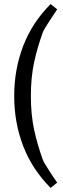

<svg xmlns="http://www.w3.org/2000/svg" viewBox="-20 -789 311 944"><path d="M190.9 -2.9Q195.8 10.3 223.4 52.7Q251 95.2 261.2 108.9L229 134.8Q138.2 43.9 94 -71Q49.8 -186 49.8 -316.9Q49.8 -447.8 94 -563Q138.2 -678.2 229 -769L261.2 -743.2Q251.5 -729 223.6 -686.5Q195.8 -644 190.9 -630.9Q164.1 -557.6 147.9 -483.4Q131.8 -409.2 131.8 -316.9Q131.8 -225.1 147.9 -150.6Q164.1 -76.2 190.9 -2.9Z"/></svg>

Font: Sura
Style: Regular
Weight: 400
Designer: Carolina Giovagnoli
Foundry: Huerta Tipografica
Version: Version 1.003;PS 001.002;hotconv 1.0.70;makeotf.lib2.5.58329